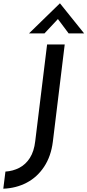

<svg xmlns="http://www.w3.org/2000/svg" viewBox="-60 -996 531 1166"><path d="M261 -136Q250 -47 208 16.5Q166 80 102 113.5Q38 147 -40 150L-27 46Q19 43 57.5 23Q96 3 121.5 -37Q147 -77 154 -139L226 -726H333ZM357 -793 283 -892 310 -900 210 -793H116L304 -976L451 -793Z"/></svg>

Font: Josefin Sans Thin Medium
Style: Italic
Weight: 500
Italic angle: -7°
Version: Version 2.000